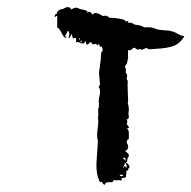

<svg xmlns="http://www.w3.org/2000/svg" viewBox="-20 -529 545 547"><path d="M136 -480V-483L137 -487Q139 -490 142 -489Q140 -494 148 -500Q155 -504 159 -503Q177 -515 183 -502L187 -504L191 -506Q196 -508 202 -506Q203 -505 209 -503L214 -502L219 -501Q224 -500 227 -498Q230 -496 229 -492Q232 -497 237 -495Q239 -494 244 -487Q247 -492 252 -492Q257 -492 263 -489L269 -486L273 -483Q280 -485 283 -484Q289 -482 292 -478Q301 -479 319 -476Q338 -473 339 -467Q342 -468 346 -470Q345 -469 345 -464H354Q360 -462 363 -459L370 -458L377 -457Q385 -455 391 -451Q398 -452 410 -451Q419 -449 429 -445L444 -443L459 -442Q478 -439 487 -432Q489 -432 492 -430Q495 -428 496 -428L505 -426Q492 -401 464 -395Q457 -393 439 -391L426 -390L412 -389Q406 -388 403 -389L400 -391Q399 -392 396 -392L391 -390L387 -388Q382 -386 378 -390Q375 -386 369 -389L365 -392Q362 -394 359 -392Q354 -386 350 -386H345Q344 -384 345 -362L343 -356L342 -350Q340 -344 336 -341Q340 -329 338 -322Q343 -318 342 -311L341 -305Q342 -300 344 -299Q343 -289 344 -267Q346 -244 344 -234Q347 -228 347 -216L346 -206L347 -197Q348 -190 340 -188Q345 -185 341 -175Q345 -171 347 -167Q348 -162 341 -164Q347 -159 347 -150V-133Q341 -132 341 -122Q346 -115 345 -109Q344 -101 336 -99Q349 -90 347 -85L346 -82L344 -79Q342 -73 342 -68L340 -67L338 -65Q342 -65 345 -62L347 -58L349 -55V-52Q347 -50 346 -50Q346 -46 344.5 -44Q343 -42 340 -43V-34L339 -30V-25Q337 -23 335 -23L330 -22Q324 -22 327 -16Q325 -14 322 -15L319 -16H317Q309 -14 303 -17Q304 -12 299 -10H289Q280 -10 278 -2Q277 -3 274 -5L272 -8Q270 -12 265 -10Q253 -32 255 -68L257 -97L259 -128Q255 -138 258 -161L260 -178Q260 -190 259 -195Q260 -197 260 -203V-210Q258 -220 263 -225Q260 -228 262 -232V-235Q262 -237 261 -238L262 -248L264 -258Q266 -268 264 -276L265 -275Q258 -282 265 -287L264 -299L263 -310Q261 -325 264 -334L265 -346L267 -358Q267 -362 267.5 -369.5Q268 -377 269 -381Q274 -384 272 -390Q271 -396 268 -397V-396Q266 -394 264 -398L263 -401L262 -404L257 -399Q256 -403 253 -404H251L248 -403Q241 -401 240 -410Q236 -408 234 -406L232 -404L229 -402Q227 -401 226 -403.5Q225 -406 224 -412Q221 -410 221 -409V-407L220 -406Q218 -405 214 -405L208 -407Q201 -411 197 -408Q196 -410 197 -414V-418Q197 -424 188 -419Q187 -422 185.5 -427Q184 -432 184 -433Q181 -424 176 -419Q175 -424 178 -431Q175 -451 168 -430Q165 -429 166 -426Q168 -423 171 -423Q165 -419 160 -427L156 -434Q154 -438 153 -440Q151 -443 148 -447L146 -450Q142 -446 143 -462V-475Q144 -482 142 -484ZM331 -49Q333 -53 334 -56L341 -51Q342 -60 337 -65Q334 -62 334 -59Q330 -52 331 -49ZM326 -27Q330 -28 332 -30Q328 -33 321 -30Q321 -27 326 -27ZM330 -79 334 -75 338 -71Q338 -77 336 -79Q334 -81 330 -79ZM209 -410Q211 -408 213 -409Q212 -411 212 -412L211 -414Q209 -412 209 -410ZM208 -420H206V-416Q206 -414 207 -415Q208 -416 208 -420Z"/></svg>

Font: Kom-post
Style: Regular
Weight: 400
Designer: @guaschetti
Foundry: guaschetti
Version: Version 1.00 December 6, 2021, initial release